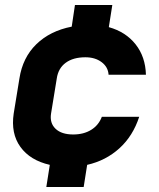

<svg xmlns="http://www.w3.org/2000/svg" viewBox="-20 -660 640 771"><path d="M180 2Q101 -16 62 -70Q23 -124 35 -204L58 -345Q71 -429 126 -482.5Q181 -536 268 -553L281 -640H431L417 -551Q485 -532 524.5 -482Q564 -432 566 -360H416Q414 -391 388 -410.5Q362 -430 323 -430Q274 -430 244 -408Q214 -386 208 -345L185 -204Q179 -166 203 -143Q227 -120 274 -120Q316 -120 346 -138.5Q376 -157 389 -191H539Q514 -114 459.5 -64.5Q405 -15 330 2L316 91H166Z"/></svg>

Font: JetBrains Mono ExtraBold
Style: Italic
Weight: 800
Designer: Philipp Nurullin, Konstantin Bulenkov
Foundry: JetBrains
Version: Version 1.000; ttfautohint (v1.8.3)